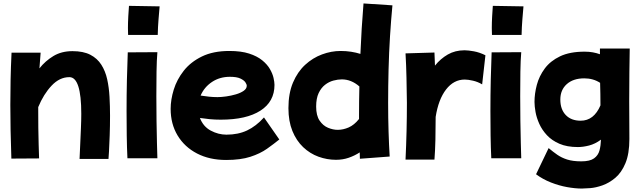

<svg xmlns="http://www.w3.org/2000/svg" viewBox="-20 -849 3715 1115"><path d="M46 72Q43 -16 41.5 -91Q40 -166 40 -239Q40 -312 41.5 -385.5Q43 -459 47 -543H216Q212 -498 209 -452Q243 -495 290 -523.5Q337 -552 401 -552Q464 -552 504.5 -531Q545 -510 568.5 -473Q592 -436 602.5 -388.5Q613 -341 616 -286.5Q619 -232 619 -177Q619 -117 617 -62Q615 -7 613 30Q611 67 610 74H442Q444 33 446 -13.5Q448 -60 450 -105.5Q452 -151 452 -188Q452 -401 383 -401Q326 -401 279.5 -351.5Q233 -302 202 -227Q202 -217 202 -207Q202 -159 202.5 -107.5Q203 -56 204.5 -9.5Q206 37 207 71Z M724 -646Q724 -655 723.5 -664.5Q723 -674 723 -686Q723 -718 725 -754Q727 -790 729 -815L907 -812Q904 -778 900.5 -735Q897 -692 896 -646ZM720 70Q717 8 716 -62.5Q715 -133 715 -204Q715 -297 717 -385Q719 -473 722 -545L894 -546Q890 -500 889 -432.5Q888 -365 888 -291Q888 -218 889 -147Q890 -76 891.5 -18.5Q893 39 894 70Z M1293 80Q1197 80 1124.5 42.5Q1052 5 1011.5 -62Q971 -129 971 -217Q971 -270 989 -328.5Q1007 -387 1047 -438Q1087 -489 1152.5 -521Q1218 -553 1312 -553Q1380 -553 1426.5 -538Q1473 -523 1502.5 -499Q1532 -475 1547.5 -448Q1563 -421 1568.5 -396.5Q1574 -372 1574 -356Q1574 -259 1492.5 -206.5Q1411 -154 1262 -154Q1228 -154 1197.5 -157Q1167 -160 1141 -164Q1160 -114 1204 -90.5Q1248 -67 1295 -67Q1363 -67 1415 -91.5Q1467 -116 1513 -167L1602 -39Q1570 -13 1530.5 15Q1491 43 1434 61.5Q1377 80 1293 80ZM1315 -403Q1256 -403 1211 -373Q1166 -343 1145 -294Q1170 -290 1194.5 -287.5Q1219 -285 1243 -285Q1265 -285 1293.5 -289Q1322 -293 1349.5 -301Q1377 -309 1395 -321.5Q1413 -334 1413 -351Q1413 -359 1405 -371Q1397 -383 1376 -393Q1355 -403 1315 -403Z M1931 79Q1879 79 1829.5 61Q1780 43 1740.5 5.5Q1701 -32 1678 -88.5Q1655 -145 1655 -221Q1655 -307 1681.5 -369.5Q1708 -432 1752 -472.5Q1796 -513 1850 -533Q1904 -553 1958 -553Q1990 -553 2019 -548.5Q2048 -544 2073 -536Q2076 -609 2080.5 -683Q2085 -757 2091 -829L2259 -818Q2251 -735 2245 -639.5Q2239 -544 2236.5 -445Q2234 -346 2234 -252Q2234 -164 2236.5 -84.5Q2239 -5 2243 60L2070 73Q2069 54 2069 36Q2040 55 2005.5 67Q1971 79 1931 79ZM1816 -230Q1816 -178 1836 -148.5Q1856 -119 1885 -107Q1914 -95 1941 -95Q1973 -95 2005 -109Q2037 -123 2065 -158Q2065 -170 2065 -181Q2065 -262 2067 -347Q2020 -388 1965 -388Q1942 -388 1916 -381Q1890 -374 1867.5 -356.5Q1845 -339 1830.5 -308.5Q1816 -278 1816 -230Z M2335 78Q2339 -5 2341 -88Q2343 -171 2343 -252Q2342 -326 2340.5 -398.5Q2339 -471 2335 -539L2503 -544Q2504 -507 2506 -468Q2538 -508 2580.5 -532.5Q2623 -557 2678 -557Q2699 -557 2732 -551Q2765 -545 2799 -528L2780 -359Q2755 -374 2726.5 -380.5Q2698 -387 2679 -387Q2615 -387 2570.5 -329.5Q2526 -272 2510 -170Q2510 -100 2508.5 -36.5Q2507 27 2503 78Z M2837 -646Q2837 -655 2836.5 -664.5Q2836 -674 2836 -686Q2836 -718 2838 -754Q2840 -790 2842 -815L3020 -812Q3017 -778 3013.5 -735Q3010 -692 3009 -646ZM2833 70Q2830 8 2829 -62.5Q2828 -133 2828 -204Q2828 -297 2830 -385Q2832 -473 2835 -545L3007 -546Q3003 -500 3002 -432.5Q3001 -365 3001 -291Q3001 -218 3002 -147Q3003 -76 3004.5 -18.5Q3006 39 3007 70Z M3336 5Q3273 5 3229 -14Q3185 -33 3156.5 -63.5Q3128 -94 3112 -129.5Q3096 -165 3090 -198.5Q3084 -232 3084 -257Q3084 -305 3097.5 -356Q3111 -407 3143.5 -451Q3176 -495 3232.5 -522Q3289 -549 3375 -549Q3401 -549 3423 -545Q3445 -541 3464 -534V-567H3637Q3636 -507 3635 -431.5Q3634 -356 3634 -261Q3634 -212 3634.5 -158.5Q3635 -105 3635 -42Q3635 44 3612 99Q3589 154 3553 184Q3517 214 3478.5 227.5Q3440 241 3407.5 243.5Q3375 246 3359 246Q3320 246 3273 237.5Q3226 229 3179 210.5Q3132 192 3093 163L3166 11Q3191 32 3216 49.5Q3241 67 3274 77.5Q3307 88 3356 88Q3406 88 3430 70.5Q3454 53 3461.5 24.5Q3469 -4 3470 -38Q3436 -13 3401 -4Q3366 5 3336 5ZM3234 -271Q3234 -214 3265.5 -181Q3297 -148 3352 -148Q3429 -148 3467 -237Q3467 -269 3466.5 -302.5Q3466 -336 3465 -368Q3425 -394 3373 -394Q3309 -394 3271.5 -360.5Q3234 -327 3234 -271Z"/></svg>

Font: KN Bobohei
Style: Bold
Weight: 700
Designer: Kingnam Type Foundry
Version: Version 1.710;March 18, 2023